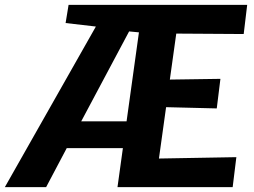

<svg xmlns="http://www.w3.org/2000/svg" viewBox="-80 -767 1042 787"><path d="M109.1 0H-60.1L313 -658.2L188.9 -672.6L201.1 -747H933.2L918.9 -627.5L642.5 -629.3L616.2 -440.8L823.5 -443.8L808.5 -322.6L600.8 -327.7L571.5 -117.2L888.8 -122.8L873.7 0H401.6L423.7 -159.7H193.5ZM449.2 -638.2 252.9 -269.6H438.8L489.5 -634.4Z"/></svg>

Font: Merriweather Sans Variable Regular
Style: Italic
Weight: 300
Italic angle: -8°
Designer: Eben Sorkin
Foundry: Eben Sorkin
Version: Version 2.001